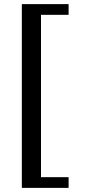

<svg xmlns="http://www.w3.org/2000/svg" viewBox="-20 -732 430 932"><path d="M313 180V128H179V-660H313V-712H86V180Z"/></svg>

Font: Iranian Serif 
Style: Regular
Weight: 400
Designer: Hooman Mehr, Hadi Navid in Neviseh Pardaz Co. Ltd. (http://nevisa.com)
Foundry: http://font-store.ir
Version: 5.0.2 build 3/9/1393